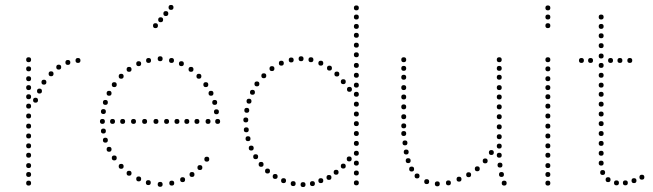

<svg xmlns="http://www.w3.org/2000/svg" viewBox="-20 -752 2644 778"><path d="M96 -231Q86 -231 86 -241Q86 -251 96 -251Q106 -251 106 -241Q106 -231 96 -231ZM96 -191Q86 -191 86 -201Q86 -211 96 -211Q106 -211 106 -201Q106 -191 96 -191ZM96 -151Q86 -151 86 -161Q86 -171 96 -171Q106 -171 106 -161Q106 -151 96 -151ZM96 -113Q86 -113 86 -123Q86 -133 96 -133Q106 -133 106 -123Q106 -113 96 -113ZM96 -71Q86 -71 86 -81Q86 -91 96 -91Q106 -91 106 -81Q106 -71 96 -71ZM96 -35Q86 -35 86 -45Q86 -55 96 -55Q106 -55 106 -45Q106 -35 96 -35ZM96 0Q86 0 86 -10Q86 -20 96 -20Q106 -20 106 -10Q106 0 96 0ZM96 -500Q86 -500 86 -510Q86 -520 96 -520Q106 -520 106 -510Q106 -500 96 -500ZM96 -387Q86 -387 86 -397Q86 -407 96 -407Q106 -407 106 -397Q106 -387 96 -387ZM96 -350Q86 -350 86 -360Q86 -370 96 -370Q106 -370 106 -360Q106 -350 96 -350ZM96 -312Q86 -312 86 -322Q86 -332 96 -332Q106 -332 106 -322Q106 -312 96 -312ZM96 -272Q86 -272 86 -282Q86 -292 96 -292Q106 -292 106 -282Q106 -272 96 -272ZM96 -423Q86 -423 86 -433Q86 -443 96 -443Q106 -443 106 -433Q106 -423 96 -423ZM96 -463Q86 -463 86 -473Q86 -483 96 -483Q106 -483 106 -473Q106 -463 96 -463ZM296 -497Q286 -497 286 -507Q286 -517 296 -517Q306 -517 306 -507Q306 -497 296 -497ZM255 -489Q245 -489 245 -499Q245 -509 255 -509Q265 -509 265 -499Q265 -489 255 -489ZM218 -470Q208 -470 208 -480Q208 -490 218 -490Q228 -490 228 -480Q228 -470 218 -470ZM187 -443Q177 -443 177 -453Q177 -463 187 -463Q197 -463 197 -453Q197 -443 187 -443ZM158 -409Q148 -409 148 -419Q148 -429 158 -429Q168 -429 168 -419Q168 -409 158 -409ZM140 -373Q130 -373 130 -383Q130 -393 140 -393Q150 -393 150 -383Q150 -373 140 -373ZM124 -336Q114 -336 114 -346Q114 -356 124 -356Q134 -356 134 -346Q134 -336 124 -336Z M610 -638Q600 -638 600 -648Q600 -658 610 -658Q620 -658 620 -648Q620 -638 610 -638ZM631 -662Q621 -662 621 -672Q621 -682 631 -682Q641 -682 641 -672Q641 -662 631 -662ZM652 -687Q642 -687 642 -697Q642 -707 652 -707Q662 -707 662 -697Q662 -687 652 -687ZM673 -712Q663 -712 663 -722Q663 -732 673 -732Q683 -732 683 -722Q683 -712 673 -712ZM629 -504Q619 -504 619 -514Q619 -524 629 -524Q639 -524 639 -514Q639 -504 629 -504ZM675 -497Q665 -497 665 -507Q665 -517 675 -517Q685 -517 685 -507Q685 -497 675 -497ZM715 -484Q705 -484 705 -494Q705 -504 715 -504Q725 -504 725 -494Q725 -484 715 -484ZM754 -461Q744 -461 744 -471Q744 -481 754 -481Q764 -481 764 -471Q764 -461 754 -461ZM786 -433Q776 -433 776 -443Q776 -453 786 -453Q796 -453 796 -443Q796 -433 786 -433ZM835 -364Q825 -364 825 -374Q825 -384 835 -384Q845 -384 845 -374Q845 -364 835 -364ZM850 -327Q840 -327 840 -337Q840 -347 850 -347Q860 -347 860 -337Q860 -327 850 -327ZM862 -250Q852 -250 852 -260Q852 -270 862 -270Q872 -270 872 -260Q872 -250 862 -250ZM814 -399Q804 -399 804 -409Q804 -419 814 -419Q824 -419 824 -409Q824 -399 814 -399ZM857 -289Q847 -289 847 -299Q847 -309 857 -309Q867 -309 867 -299Q867 -289 857 -289ZM582 -497Q572 -497 572 -507Q572 -517 582 -517Q592 -517 592 -507Q592 -497 582 -497ZM542 -484Q532 -484 532 -494Q532 -504 542 -504Q552 -504 552 -494Q552 -484 542 -484ZM503 -461Q493 -461 493 -471Q493 -481 503 -481Q513 -481 513 -471Q513 -461 503 -461ZM471 -433Q461 -433 461 -443Q461 -453 471 -453Q481 -453 481 -443Q481 -433 471 -433ZM422 -364Q412 -364 412 -374Q412 -384 422 -384Q432 -384 432 -374Q432 -364 422 -364ZM407 -327Q397 -327 397 -337Q397 -347 407 -347Q417 -347 417 -337Q417 -327 407 -327ZM395 -250Q385 -250 385 -260Q385 -270 395 -270Q405 -270 405 -260Q405 -250 395 -250ZM443 -399Q433 -399 433 -409Q433 -419 443 -419Q453 -419 453 -409Q453 -399 443 -399ZM399 -290Q389 -290 389 -300Q389 -310 399 -310Q409 -310 409 -300Q409 -290 399 -290ZM629 -15Q639 -15 639 -5Q639 5 629 5Q619 5 619 -5Q619 -15 629 -15ZM676 -20Q686 -20 686 -10Q686 0 676 0Q666 0 666 -10Q666 -20 676 -20ZM720 -34Q730 -34 730 -24Q730 -14 720 -14Q710 -14 710 -24Q710 -34 720 -34ZM758 -55Q768 -55 768 -45Q768 -35 758 -35Q748 -35 748 -45Q748 -55 758 -55ZM790 -83Q800 -83 800 -73Q800 -63 790 -63Q780 -63 780 -73Q780 -83 790 -83ZM818 -117Q828 -117 828 -107Q828 -97 818 -97Q808 -97 808 -107Q808 -117 818 -117ZM581 -22Q591 -22 591 -12Q591 -2 581 -2Q571 -2 571 -12Q571 -22 581 -22ZM542 -37Q552 -37 552 -27Q552 -17 542 -17Q532 -17 532 -27Q532 -37 542 -37ZM503 -60Q513 -60 513 -50Q513 -40 503 -40Q493 -40 493 -50Q493 -60 503 -60ZM471 -88Q481 -88 481 -78Q481 -68 471 -68Q461 -68 461 -78Q461 -88 471 -88ZM422 -157Q432 -157 432 -147Q432 -137 422 -137Q412 -137 412 -147Q412 -157 422 -157ZM407 -194Q417 -194 417 -184Q417 -174 407 -174Q397 -174 397 -184Q397 -194 407 -194ZM443 -122Q453 -122 453 -112Q453 -102 443 -102Q433 -102 433 -112Q433 -122 443 -122ZM399 -231Q409 -231 409 -221Q409 -211 399 -211Q389 -211 389 -221Q389 -231 399 -231ZM823 -250Q813 -250 813 -260Q813 -270 823 -270Q833 -270 833 -260Q833 -250 823 -250ZM778 -250Q768 -250 768 -260Q768 -270 778 -270Q788 -270 788 -260Q788 -250 778 -250ZM737 -250Q727 -250 727 -260Q727 -270 737 -270Q747 -270 747 -260Q747 -250 737 -250ZM697 -250Q687 -250 687 -260Q687 -270 697 -270Q707 -270 707 -260Q707 -250 697 -250ZM655 -250Q645 -250 645 -260Q645 -270 655 -270Q665 -270 665 -260Q665 -250 655 -250ZM612 -250Q602 -250 602 -260Q602 -270 612 -270Q622 -270 622 -260Q622 -250 612 -250ZM566 -250Q556 -250 556 -260Q556 -270 566 -270Q576 -270 576 -260Q576 -250 566 -250ZM521 -250Q511 -250 511 -260Q511 -270 521 -270Q531 -270 531 -260Q531 -250 521 -250ZM477 -250Q467 -250 467 -260Q467 -270 477 -270Q487 -270 487 -260Q487 -250 477 -250ZM436 -250Q426 -250 426 -260Q426 -270 436 -270Q446 -270 446 -260Q446 -250 436 -250Z M1280 -486Q1270 -486 1270 -496Q1270 -506 1280 -506Q1290 -506 1290 -496Q1290 -486 1280 -486ZM1240 -500Q1230 -500 1230 -510Q1230 -520 1240 -520Q1250 -520 1250 -510Q1250 -500 1240 -500ZM1200 -504Q1190 -504 1190 -514Q1190 -524 1200 -524Q1210 -524 1210 -514Q1210 -504 1200 -504ZM1160 -499Q1150 -499 1150 -509Q1150 -519 1160 -519Q1170 -519 1170 -509Q1170 -499 1160 -499ZM1120 -486Q1110 -486 1110 -496Q1110 -506 1120 -506Q1130 -506 1130 -496Q1130 -486 1120 -486ZM1315 -466Q1305 -466 1305 -476Q1305 -486 1315 -486Q1325 -486 1325 -476Q1325 -466 1315 -466ZM1082 -464Q1072 -464 1072 -474Q1072 -484 1082 -484Q1092 -484 1092 -474Q1092 -464 1082 -464ZM1345 -442Q1335 -442 1335 -452Q1335 -462 1345 -462Q1355 -462 1355 -452Q1355 -442 1345 -442ZM1049 -435Q1039 -435 1039 -445Q1039 -455 1049 -455Q1059 -455 1059 -445Q1059 -435 1049 -435ZM1003 -368Q993 -368 993 -378Q993 -388 1003 -388Q1013 -388 1013 -378Q1013 -368 1003 -368ZM989 -332Q979 -332 979 -342Q979 -352 989 -352Q999 -352 999 -342Q999 -332 989 -332ZM976 -256Q966 -256 966 -266Q966 -276 976 -276Q986 -276 986 -266Q986 -256 976 -256ZM978 -216Q968 -216 968 -226Q968 -236 978 -236Q988 -236 988 -226Q988 -216 978 -216ZM985 -180Q975 -180 975 -190Q975 -200 985 -200Q995 -200 995 -190Q995 -180 985 -180ZM998 -142Q988 -142 988 -152Q988 -162 998 -162Q1008 -162 1008 -152Q1008 -142 998 -142ZM1016 -107Q1006 -107 1006 -117Q1006 -127 1016 -127Q1026 -127 1026 -117Q1026 -107 1016 -107ZM1371 -69Q1361 -69 1361 -79Q1361 -89 1371 -89Q1381 -89 1381 -79Q1381 -69 1371 -69ZM1038 -76Q1028 -76 1028 -86Q1028 -96 1038 -96Q1048 -96 1048 -86Q1048 -76 1038 -76ZM1313 -23Q1303 -23 1303 -33Q1303 -43 1313 -43Q1323 -43 1323 -33Q1323 -23 1313 -23ZM1280 -10Q1270 -10 1270 -20Q1270 -30 1280 -30Q1290 -30 1290 -20Q1290 -10 1280 -10ZM1129 -10Q1119 -10 1119 -20Q1119 -30 1129 -30Q1139 -30 1139 -20Q1139 -10 1129 -10ZM1095 -27Q1085 -27 1085 -37Q1085 -47 1095 -47Q1105 -47 1105 -37Q1105 -27 1095 -27ZM1424 -241Q1414 -241 1414 -251Q1414 -261 1424 -261Q1434 -261 1434 -251Q1434 -241 1424 -241ZM1424 -201Q1414 -201 1414 -211Q1414 -221 1424 -221Q1434 -221 1434 -211Q1434 -201 1424 -201ZM1424 -161Q1414 -161 1414 -171Q1414 -181 1424 -181Q1434 -181 1434 -171Q1434 -161 1424 -161ZM1424 -121Q1414 -121 1414 -131Q1414 -141 1424 -141Q1434 -141 1434 -131Q1434 -121 1424 -121ZM1424 -81Q1414 -81 1414 -91Q1414 -101 1424 -101Q1434 -101 1434 -91Q1434 -81 1424 -81ZM1424 -41Q1414 -41 1414 -51Q1414 -61 1424 -61Q1434 -61 1434 -51Q1434 -41 1424 -41ZM1424 -1Q1414 -1 1414 -11Q1414 -21 1424 -21Q1434 -21 1434 -11Q1434 -1 1424 -1ZM1424 -559Q1414 -559 1414 -569Q1414 -579 1424 -579Q1434 -579 1434 -569Q1434 -559 1424 -559ZM1424 -520Q1414 -520 1414 -530Q1414 -540 1424 -540Q1434 -540 1434 -530Q1434 -520 1424 -520ZM1424 -477Q1414 -477 1414 -487Q1414 -497 1424 -497Q1434 -497 1434 -487Q1434 -477 1424 -477ZM1424 -397Q1414 -397 1414 -407Q1414 -417 1424 -417Q1434 -417 1434 -407Q1434 -397 1424 -397ZM1424 -360Q1414 -360 1414 -370Q1414 -380 1424 -380Q1434 -380 1434 -370Q1434 -360 1424 -360ZM1424 -320Q1414 -320 1414 -330Q1414 -340 1424 -340Q1434 -340 1434 -330Q1434 -320 1424 -320ZM1424 -280Q1414 -280 1414 -290Q1414 -300 1424 -300Q1434 -300 1434 -290Q1434 -280 1424 -280ZM1424 -710Q1414 -710 1414 -720Q1414 -730 1424 -730Q1434 -730 1434 -720Q1434 -710 1424 -710ZM1424 -673Q1414 -673 1414 -683Q1414 -693 1424 -693Q1434 -693 1434 -683Q1434 -673 1424 -673ZM1424 -635Q1414 -635 1414 -645Q1414 -655 1424 -655Q1434 -655 1434 -645Q1434 -635 1424 -635ZM1424 -599Q1414 -599 1414 -609Q1414 -619 1424 -619Q1434 -619 1434 -609Q1434 -599 1424 -599ZM1424 -437Q1414 -437 1414 -447Q1414 -457 1424 -457Q1434 -457 1434 -447Q1434 -437 1424 -437ZM1021 -402Q1011 -402 1011 -412Q1011 -422 1021 -422Q1031 -422 1031 -412Q1031 -402 1021 -402ZM980 -295Q970 -295 970 -305Q970 -315 980 -315Q990 -315 990 -305Q990 -295 980 -295ZM1371 -411Q1361 -411 1361 -421Q1361 -431 1371 -431Q1381 -431 1381 -421Q1381 -411 1371 -411ZM1396 -380Q1386 -380 1386 -390Q1386 -400 1396 -400Q1406 -400 1406 -390Q1406 -380 1396 -380ZM1395 -98Q1385 -98 1385 -108Q1385 -118 1395 -118Q1405 -118 1405 -108Q1405 -98 1395 -98ZM1208 6Q1198 6 1198 -4Q1198 -14 1208 -14Q1218 -14 1218 -4Q1218 6 1208 6ZM1246 2Q1236 2 1236 -8Q1236 -18 1246 -18Q1256 -18 1256 -8Q1256 2 1246 2ZM1342 -44Q1332 -44 1332 -54Q1332 -64 1342 -64Q1352 -64 1352 -54Q1352 -44 1342 -44ZM1168 2Q1158 2 1158 -8Q1158 -18 1168 -18Q1178 -18 1178 -8Q1178 2 1168 2ZM1064 -49Q1054 -49 1054 -59Q1054 -69 1064 -69Q1074 -69 1074 -59Q1074 -49 1064 -49Z M2003 -289Q2013 -289 2013 -279Q2013 -269 2003 -269Q1993 -269 1993 -279Q1993 -289 2003 -289ZM2003 -329Q2013 -329 2013 -319Q2013 -309 2003 -309Q1993 -309 1993 -319Q1993 -329 2003 -329ZM2003 -369Q2013 -369 2013 -359Q2013 -349 2003 -349Q1993 -349 1993 -359Q1993 -369 2003 -369ZM2003 -407Q2013 -407 2013 -397Q2013 -387 2003 -387Q1993 -387 1993 -397Q1993 -407 2003 -407ZM2003 -449Q2013 -449 2013 -439Q2013 -429 2003 -429Q1993 -429 1993 -439Q1993 -449 2003 -449ZM2003 -485Q2013 -485 2013 -475Q2013 -465 2003 -465Q1993 -465 1993 -475Q1993 -485 2003 -485ZM2003 -520Q2013 -520 2013 -510Q2013 -500 2003 -500Q1993 -500 1993 -510Q1993 -520 2003 -520ZM2023 -20Q2033 -20 2033 -10Q2033 0 2023 0Q2013 0 2013 -10Q2013 -20 2023 -20ZM2003 -133Q2013 -133 2013 -123Q2013 -113 2003 -113Q1993 -113 1993 -123Q1993 -133 2003 -133ZM2003 -170Q2013 -170 2013 -160Q2013 -150 2003 -150Q1993 -150 1993 -160Q1993 -170 2003 -170ZM2003 -208Q2013 -208 2013 -198Q2013 -188 2003 -188Q1993 -188 1993 -198Q1993 -208 2003 -208ZM2003 -248Q2013 -248 2013 -238Q2013 -228 2003 -228Q1993 -228 1993 -238Q1993 -248 2003 -248ZM2006 -93Q2016 -93 2016 -83Q2016 -73 2006 -73Q1996 -73 1996 -83Q1996 -93 2006 -93ZM2012 -55Q2022 -55 2022 -45Q2022 -35 2012 -35Q2002 -35 2002 -45Q2002 -55 2012 -55ZM1616 -289Q1626 -289 1626 -279Q1626 -269 1616 -269Q1606 -269 1606 -279Q1606 -289 1616 -289ZM1616 -329Q1626 -329 1626 -319Q1626 -309 1616 -309Q1606 -309 1606 -319Q1606 -329 1616 -329ZM1616 -369Q1626 -369 1626 -359Q1626 -349 1616 -349Q1606 -349 1606 -359Q1606 -369 1616 -369ZM1616 -407Q1626 -407 1626 -397Q1626 -387 1616 -387Q1606 -387 1606 -397Q1606 -407 1616 -407ZM1616 -449Q1626 -449 1626 -439Q1626 -429 1616 -429Q1606 -429 1606 -439Q1606 -449 1616 -449ZM1616 -485Q1626 -485 1626 -475Q1626 -465 1616 -465Q1606 -465 1606 -475Q1606 -485 1616 -485ZM1616 -520Q1626 -520 1626 -510Q1626 -500 1616 -500Q1606 -500 1606 -510Q1606 -520 1616 -520ZM1797 -21Q1807 -21 1807 -11Q1807 -1 1797 -1Q1787 -1 1787 -11Q1787 -21 1797 -21ZM1752 -17Q1762 -17 1762 -7Q1762 3 1752 3Q1742 3 1742 -7Q1742 -17 1752 -17ZM1709 -26Q1719 -26 1719 -16Q1719 -6 1709 -6Q1699 -6 1699 -16Q1699 -26 1709 -26ZM1670 -49Q1680 -49 1680 -39Q1680 -29 1670 -29Q1660 -29 1660 -39Q1660 -49 1670 -49ZM1648 -77Q1658 -77 1658 -67Q1658 -57 1648 -57Q1638 -57 1638 -67Q1638 -77 1648 -77ZM1626 -146Q1636 -146 1636 -136Q1636 -126 1626 -126Q1616 -126 1616 -136Q1616 -146 1626 -146ZM1621 -183Q1631 -183 1631 -173Q1631 -163 1621 -163Q1611 -163 1611 -173Q1611 -183 1621 -183ZM1634 -111Q1644 -111 1644 -101Q1644 -91 1634 -91Q1624 -91 1624 -101Q1624 -111 1634 -111ZM1616 -221Q1626 -221 1626 -211Q1626 -201 1616 -201Q1606 -201 1606 -211Q1606 -221 1616 -221ZM1840 -36Q1850 -36 1850 -26Q1850 -16 1840 -16Q1830 -16 1830 -26Q1830 -36 1840 -36ZM1616 -252Q1626 -252 1626 -242Q1626 -232 1616 -232Q1606 -232 1606 -242Q1606 -252 1616 -252ZM1879 -54Q1889 -54 1889 -44Q1889 -34 1879 -34Q1869 -34 1869 -44Q1869 -54 1879 -54ZM1914 -78Q1924 -78 1924 -68Q1924 -58 1914 -58Q1904 -58 1904 -68Q1904 -78 1914 -78ZM1946 -110Q1956 -110 1956 -100Q1956 -90 1946 -90Q1936 -90 1936 -100Q1936 -110 1946 -110ZM1971 -144Q1981 -144 1981 -134Q1981 -124 1971 -124Q1961 -124 1961 -134Q1961 -144 1971 -144Z M2200 -231Q2190 -231 2190 -241Q2190 -251 2200 -251Q2210 -251 2210 -241Q2210 -231 2200 -231ZM2200 -191Q2190 -191 2190 -201Q2190 -211 2200 -211Q2210 -211 2210 -201Q2210 -191 2200 -191ZM2200 -151Q2190 -151 2190 -161Q2190 -171 2200 -171Q2210 -171 2210 -161Q2210 -151 2200 -151ZM2200 -113Q2190 -113 2190 -123Q2190 -133 2200 -133Q2210 -133 2210 -123Q2210 -113 2200 -113ZM2200 -71Q2190 -71 2190 -81Q2190 -91 2200 -91Q2210 -91 2210 -81Q2210 -71 2200 -71ZM2200 -35Q2190 -35 2190 -45Q2190 -55 2200 -55Q2210 -55 2210 -45Q2210 -35 2200 -35ZM2200 0Q2190 0 2190 -10Q2190 -20 2200 -20Q2210 -20 2210 -10Q2210 0 2200 0ZM2200 -500Q2190 -500 2190 -510Q2190 -520 2200 -520Q2210 -520 2210 -510Q2210 -500 2200 -500ZM2200 -387Q2190 -387 2190 -397Q2190 -407 2200 -407Q2210 -407 2210 -397Q2210 -387 2200 -387ZM2200 -350Q2190 -350 2190 -360Q2190 -370 2200 -370Q2210 -370 2210 -360Q2210 -350 2200 -350ZM2200 -312Q2190 -312 2190 -322Q2190 -332 2200 -332Q2210 -332 2210 -322Q2210 -312 2200 -312ZM2200 -272Q2190 -272 2190 -282Q2190 -292 2200 -292Q2210 -292 2210 -282Q2210 -272 2200 -272ZM2200 -423Q2190 -423 2190 -433Q2190 -443 2200 -443Q2210 -443 2210 -433Q2210 -423 2200 -423ZM2200 -463Q2190 -463 2190 -473Q2190 -483 2200 -483Q2210 -483 2210 -473Q2210 -463 2200 -463ZM2200 -710Q2190 -710 2190 -720Q2190 -730 2200 -730Q2210 -730 2210 -720Q2210 -710 2200 -710ZM2200 -638Q2190 -638 2190 -648Q2190 -658 2200 -658Q2210 -658 2210 -648Q2210 -638 2200 -638ZM2200 -673Q2190 -673 2190 -683Q2190 -693 2200 -693Q2210 -693 2210 -683Q2210 -673 2200 -673Z M2549 -10Q2539 -10 2539 -20Q2539 -30 2549 -30Q2559 -30 2559 -20Q2559 -10 2549 -10ZM2416 -241Q2406 -241 2406 -251Q2406 -261 2416 -261Q2426 -261 2426 -251Q2426 -241 2416 -241ZM2416 -201Q2406 -201 2406 -211Q2406 -221 2416 -221Q2426 -221 2426 -211Q2426 -201 2416 -201ZM2416 -161Q2406 -161 2406 -171Q2406 -181 2416 -181Q2426 -181 2426 -171Q2426 -161 2416 -161ZM2416 -121Q2406 -121 2406 -131Q2406 -141 2416 -141Q2426 -141 2426 -131Q2426 -121 2416 -121ZM2416 -81Q2406 -81 2406 -91Q2406 -101 2416 -101Q2426 -101 2426 -91Q2426 -81 2416 -81ZM2422 -43Q2412 -43 2412 -53Q2412 -63 2422 -63Q2432 -63 2432 -53Q2432 -43 2422 -43ZM2444 -14Q2434 -14 2434 -24Q2434 -34 2444 -34Q2454 -34 2454 -24Q2454 -14 2444 -14ZM2416 -557Q2406 -557 2406 -567Q2406 -577 2416 -577Q2426 -577 2426 -567Q2426 -557 2416 -557ZM2416 -515Q2406 -515 2406 -525Q2406 -535 2416 -535Q2426 -535 2426 -525Q2426 -515 2416 -515ZM2416 -477Q2406 -477 2406 -487Q2406 -497 2416 -497Q2426 -497 2426 -487Q2426 -477 2416 -477ZM2416 -397Q2406 -397 2406 -407Q2406 -417 2416 -417Q2426 -417 2426 -407Q2426 -397 2416 -397ZM2416 -360Q2406 -360 2406 -370Q2406 -380 2416 -380Q2426 -380 2426 -370Q2426 -360 2416 -360ZM2416 -320Q2406 -320 2406 -330Q2406 -340 2416 -340Q2426 -340 2426 -330Q2426 -320 2416 -320ZM2416 -280Q2406 -280 2406 -290Q2406 -300 2416 -300Q2426 -300 2426 -290Q2426 -280 2416 -280ZM2416 -673Q2406 -673 2406 -683Q2406 -693 2416 -693Q2426 -693 2426 -683Q2426 -673 2416 -673ZM2416 -635Q2406 -635 2406 -645Q2406 -655 2416 -655Q2426 -655 2426 -645Q2426 -635 2416 -635ZM2416 -597Q2406 -597 2406 -607Q2406 -617 2416 -617Q2426 -617 2426 -607Q2426 -597 2416 -597ZM2416 -437Q2406 -437 2406 -447Q2406 -457 2416 -457Q2426 -457 2426 -447Q2426 -437 2416 -437ZM2478 -1Q2468 -1 2468 -11Q2468 -21 2478 -21Q2488 -21 2488 -11Q2488 -1 2478 -1ZM2514 -1Q2504 -1 2504 -11Q2504 -21 2514 -21Q2524 -21 2524 -11Q2524 -1 2514 -1ZM2581 -24Q2571 -24 2571 -34Q2571 -44 2581 -44Q2591 -44 2591 -34Q2591 -24 2581 -24ZM2373 -497Q2363 -497 2363 -507Q2363 -517 2373 -517Q2383 -517 2383 -507Q2383 -497 2373 -497ZM2336 -497Q2326 -497 2326 -507Q2326 -517 2336 -517Q2346 -517 2346 -507Q2346 -497 2336 -497ZM2454 -497Q2444 -497 2444 -507Q2444 -517 2454 -517Q2464 -517 2464 -507Q2464 -497 2454 -497ZM2492 -497Q2482 -497 2482 -507Q2482 -517 2492 -517Q2502 -517 2502 -507Q2502 -497 2492 -497ZM2532 -497Q2522 -497 2522 -507Q2522 -517 2532 -517Q2542 -517 2542 -507Q2542 -497 2532 -497Z"/></svg>

Font: Raleway Dots
Style: Regular
Weight: 400
Designer: Matt McInerney, Pablo Impallari, Rodrigo Fuenzalida, Brenda Gallo
Foundry: Matt McInerney, Pablo Impallari, Rodrigo Fuenzalida, Brenda Gallo
Version: Version 1.000